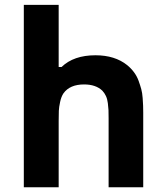

<svg xmlns="http://www.w3.org/2000/svg" viewBox="-20 -787 688 807"><path d="M80.1 0V-766.6H226.6V-505.4H238.8Q289.6 -554.7 381.3 -554.7Q462.9 -554.7 514.6 -513.2Q530.8 -500 543 -483.6Q555.2 -467.3 562.3 -448Q569.3 -428.7 573.7 -412.6Q578.1 -396.5 579.6 -375.2Q581.1 -354 581.5 -342.8Q582 -331.5 582 -313.5V0H436.5V-290Q436.5 -312.5 436 -324.2Q435.5 -335.9 433.3 -353.3Q431.2 -370.6 425.3 -383.3Q419.4 -396 410.2 -405.8Q382.8 -432.1 333.5 -432.1Q273.4 -432.1 246.6 -394.5Q237.3 -380.4 232.7 -358.6Q228 -336.9 227.3 -321.5Q226.6 -306.2 226.6 -277.8V0Z"/></svg>

Font: Acari Sans Neue Black
Style: Regular
Weight: 900
Designer: Alfredo Marco Pradil
Foundry: Alfredo Marco Pradil
Version: Version 1.045;June 16, 2019;FontCreator 11.5.0.2425 64-bit; 